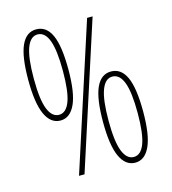

<svg xmlns="http://www.w3.org/2000/svg" viewBox="-109 -813 814 911"><g transform="rotate(-15 298.0 -357.5)"><path d="M54 -502Q54 -616 78.5 -670Q103 -724 152 -724Q202 -724 226.5 -670Q251 -616 251 -501Q251 -386 225.5 -331Q200 -276 153 -276Q105 -276 79.5 -331.5Q54 -387 54 -502ZM427 -714 196 0H169L400 -714ZM81 -501Q81 -399 99.5 -351.5Q118 -304 153 -304Q188 -304 206 -351.5Q224 -399 224 -501Q224 -603 206 -651Q188 -699 152 -699Q117 -699 99 -651Q81 -603 81 -501ZM345 -217Q345 -331 369.5 -385Q394 -439 443 -439Q493 -439 517.5 -385Q542 -331 542 -216Q542 -101 516.5 -46Q491 9 444 9Q396 9 370.5 -46.5Q345 -102 345 -217ZM372 -216Q372 -114 390.5 -66.5Q409 -19 444 -19Q479 -19 497 -66.5Q515 -114 515 -216Q515 -318 497 -366Q479 -414 443 -414Q408 -414 390 -366Q372 -318 372 -216Z"/></g></svg>

Font: Noto Sans Sinhala UI ExtraCondensed Thin
Style: Regular
Weight: 100
Width: 2
Designer: Jelle Bosma - Monotype Design Team
Foundry: Monotype Imaging Inc.
Version: Version 2.006; ttfautohint (v1.8.4.7-5d5b)